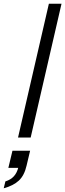

<svg xmlns="http://www.w3.org/2000/svg" viewBox="-92 -740 351 1033"><path d="M5 0 171 -720H239L73 0ZM-72 273 -63 236Q-34 227 -17 208Q0 189 7 159L33 163H-47L-25 71H70L51 151Q39 204 9.5 231.5Q-20 259 -72 273Z"/></svg>

Font: Instrument Sans Condensed
Style: Italic
Weight: 400
Width: 3
Italic angle: -13°
Designer: Rodrigo Fuenzalida
Foundry: fragTYPE
Version: Version 1.000;gftools[0.9.28]